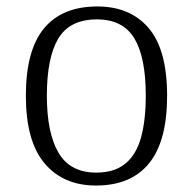

<svg xmlns="http://www.w3.org/2000/svg" viewBox="-20 -564 596 594"><path d="M277 10Q176 10 118 -58.5Q60 -127 60 -268Q60 -408 116 -476Q172 -544 281 -544Q383 -544 440 -477Q497 -410 497 -268Q497 -127 441 -58.5Q385 10 277 10ZM278 -30Q334 -30 368 -58Q402 -86 416.5 -139.5Q431 -193 431 -268Q431 -387 395.5 -445.5Q360 -504 280 -504Q196 -504 160.5 -445Q125 -386 125 -268Q125 -153 161 -91.5Q197 -30 278 -30Z"/></svg>

Font: Noto Serif Thai Light
Style: Regular
Weight: 300
Version: Version 2.001